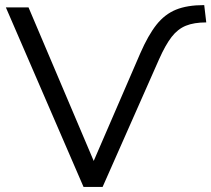

<svg xmlns="http://www.w3.org/2000/svg" viewBox="-20 -734 830 754"><path d="M308 0 3 -705H92L348 -102L531 -525Q562 -596 594.5 -637Q627 -678 671 -696Q715 -714 782 -714L790 -646Q742 -646 710 -633Q678 -620 654 -589Q630 -558 605 -502L383 0Z"/></svg>

Font: Winston
Style: Regular
Weight: 400
Designer: Original fonts by Vernon Adams / Changes by Cristiano Sobral
Foundry: Original fonts by Vernon Adams / Changes by Cristiano Sobral
Version: Version 2.503;July 17, 2020;FontCreator 13.0.0.2655 64-bit